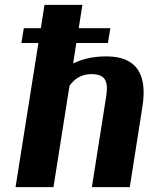

<svg xmlns="http://www.w3.org/2000/svg" viewBox="-20 -770 611 790"><path d="M68 -593H138L44 0H200L266 -417C287 -446 314 -465 356 -465C411 -465 427 -439 417 -374L358 0H514L566 -331C586 -457 548 -538 418 -538C359 -538 316 -526 281 -509L294 -593H424L434 -654H304L319 -750H163L148 -654H78Z"/></svg>

Font: Aerodynamic
Style: BdObl
Weight: 500
Designer: Google
Version: Version 2.000980; 2014